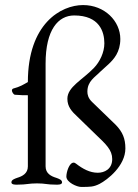

<svg xmlns="http://www.w3.org/2000/svg" viewBox="-20 -726 545 758"><path d="M287 -264 357 -196C399 -156 423 -134 423 -98C423 -58 392 -44 366 -44C335 -44 307 -59 280 -80C277 -82 274 -84 271 -84C253 -84 242 -46 242 -29C242 -6 284 12 300 12C336 12 349 12 373 0C404 -16 475 -71 475 -140C475 -179 464 -205 437 -233L344 -323C328 -338 325 -353 325 -364C325 -406 355 -421 376 -443L409 -473C429 -492 455 -520 455 -572C455 -643 393 -706 308 -706C221 -706 90 -633 90 -402C72 -392 61 -384 31 -376C29 -375 27 -372 27 -369C27 -362 34 -353 38 -352C59 -350 77 -350 90 -350V-69C90 -41 68 -30 48 -24C37 -20 25 -16 25 -6C25 4 43 3 48 3C87 3 91 -2 126 -2C161 -2 163 3 202 3C207 3 225 4 225 -6C225 -16 213 -20 202 -24C182 -30 160 -41 160 -69V-475C160 -609 210 -665 273 -665C373 -665 392 -600 392 -555C392 -519 374 -482 351 -458C305 -410 246 -383 246 -336C246 -305 263 -286 287 -264Z"/></svg>

Font: EB Garamond 12
Style: Regular
Weight: 400
Version: Version 0.016+